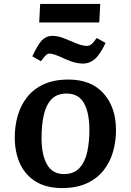

<svg xmlns="http://www.w3.org/2000/svg" viewBox="-20 -940 663 975"><path d="M295 15Q216 15 162.5 -17.5Q109 -50 82 -108Q55 -166 55 -243Q55 -300 70 -352.5Q85 -405 117.5 -446.5Q150 -488 202 -512Q254 -536 328 -536Q443 -536 506 -465.5Q569 -395 569 -279Q569 -222 554 -169.5Q539 -117 506.5 -75.5Q474 -34 421.5 -9.5Q369 15 295 15ZM304 -56Q356 -56 384.5 -88Q413 -120 423.5 -171Q434 -222 434 -279Q434 -367 406.5 -416Q379 -465 318 -465Q269 -465 241.5 -436Q214 -407 202.5 -356.5Q191 -306 191 -239Q191 -153 219 -104.5Q247 -56 304 -56ZM184 -920H489L484 -826H179ZM402 -617Q382 -617 360 -622.5Q338 -628 309 -641Q278 -656 259.5 -662Q241 -668 233 -668Q223 -668 214.5 -661Q206 -654 188 -629L144 -654Q173 -716 194.5 -737Q216 -758 246 -758Q263 -758 282 -753Q301 -748 343 -730Q372 -717 389.5 -712Q407 -707 420 -707Q434 -707 444.5 -715.5Q455 -724 471 -747L516 -722Q488 -662 461 -639.5Q434 -617 402 -617Z"/></svg>

Font: Literata 7pt SemiBold
Style: Italic
Weight: 600
Italic angle: -2°
Designer: Latin by Veronika Burian and Jose Scaglione. Greek by Irene Vlachou. Cyrillic by Vera Evstafieva
Foundry: TypeTogether
Version: Version 3.002